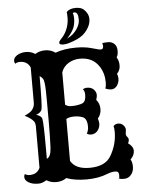

<svg xmlns="http://www.w3.org/2000/svg" viewBox="-64 -1036 833 1113"><g transform="rotate(-5 352.0 -480.0)"><path d="M219.7 9.8Q187.5 9.8 162.6 -5.9Q137.7 9.8 116.5 9.8Q95.2 9.8 81.5 6.1Q67.9 2.4 57.6 -3.9Q36.6 -16.6 36.6 -35.6Q36.6 -45.4 42 -52.7Q52.7 -44.4 69.3 -44.4Q112.8 -44.4 129.4 -81.5V-320.3Q129.4 -342.8 120.1 -353.5Q105.5 -371.6 69.8 -389.2Q103 -404.3 112.8 -416Q129.4 -435.1 129.4 -459V-665Q112.8 -702.6 69.3 -702.6Q52.7 -702.6 42 -694.3Q36.6 -701.7 36.6 -711.2Q36.6 -720.7 42.2 -729Q47.9 -737.3 57.6 -743.2Q80.1 -756.8 109.1 -756.8Q138.2 -756.8 162.6 -740.7Q188 -756.8 220.7 -756.8Q253.4 -756.8 280.3 -737.8Q332 -756.8 399.9 -756.8Q450.2 -756.8 485.8 -747.1L529.3 -735.4Q537.1 -733.4 544.4 -733.4Q558.1 -733.4 558.1 -752.9Q558.1 -757.8 554.7 -769.5Q568.4 -772 589.4 -772Q610.4 -772 625 -758.1Q639.6 -744.1 639.6 -718Q639.6 -691.9 630.4 -679.7Q643.6 -660.2 643.6 -632.1Q643.6 -604 624.5 -585Q630.4 -570.3 630.4 -556.4Q630.4 -542.5 625.7 -531Q621.1 -519.5 614.3 -511.7Q600.6 -497.6 586.4 -497.6Q565.9 -497.6 549.3 -506.3Q555.2 -518.1 555.2 -541Q555.2 -594.7 528.3 -635.3Q491.7 -690.9 418.5 -690.9Q381.3 -690.9 351.3 -672.9Q321.3 -654.8 309.1 -621.1V-432.1Q326.2 -421.4 341.1 -421.4Q356 -421.4 363.5 -421.9Q371.1 -422.4 378.9 -423.8Q398.9 -426.8 409.7 -431.6Q430.2 -441.4 430.2 -479.5Q430.2 -501 419.9 -512.7Q429.7 -519.5 444.3 -519.5Q477.1 -519.5 491.7 -493.2Q497.1 -483.9 497.1 -472.7Q497.1 -461.4 491.2 -444.8Q511.2 -421.9 511.2 -390.4Q511.2 -358.9 491.2 -335.9Q497.1 -319.3 497.1 -305.9Q497.1 -292.5 491.7 -280.3Q486.3 -268.1 478.5 -260.7Q463.4 -247.1 444.3 -247.1Q430.7 -247.1 419.9 -254.9Q430.2 -272 430.2 -294.9Q430.2 -340.3 405.3 -351.1Q383.3 -359.9 355 -359.9Q326.7 -359.9 309.1 -349.6V-105.5Q337.4 -55.7 418.5 -55.7Q510.3 -55.7 543.5 -112.3Q582 -177.2 582 -251.5Q582 -272.9 578.1 -284.7Q590.3 -296.9 603.5 -296.9Q616.7 -296.9 623.5 -293.2Q630.4 -289.6 635.7 -284.2Q647.5 -271 647.5 -257.3L644.5 -233.4Q644.5 -224.1 649.4 -218.3Q659.2 -208 659.2 -199Q659.2 -189.9 653.3 -177.2Q664.6 -170.9 673.6 -158.4Q682.6 -146 682.6 -132.8Q682.6 -105 659.2 -83Q669.4 -68.4 669.4 -40.8Q669.4 -13.2 653.6 6.1Q637.7 25.4 612.3 25.4Q598.6 25.4 584 22.5Q585.9 11.7 585.9 1Q585.9 -21.5 565.4 -21.5Q542.5 -21.5 519.5 -12.2Q465.3 9.8 396.2 9.8Q327.1 9.8 278.8 -8.3Q253.4 9.8 219.7 9.8ZM176.3 -129.4Q200.7 -138.7 203.1 -193.4Q206.1 -248 206.1 -344.7Q206.1 -441.4 205.8 -473.4Q205.6 -505.4 205.1 -524.9Q203.6 -582.5 194.1 -594.5Q184.6 -606.4 176.3 -610.4Q176.3 -440.4 170.4 -417Q163.6 -397.5 137.2 -389.2Q166.5 -378.9 170.4 -364.3Q176.3 -340.8 176.3 -192.9ZM299.3 -134.3Q299.3 -132.8 299.8 -131.8ZM365.2 -966.8Q382.8 -986.3 419.4 -986.3Q449.7 -986.3 465.3 -972.2Q492.7 -947.3 492.7 -915Q492.7 -882.8 469.7 -851.6Q446.8 -820.3 411.1 -804.7Q358.9 -781.2 330.1 -781.2Q320.3 -781.2 313.5 -783.7Q306.6 -786.1 306.6 -793Q306.6 -801.8 320.3 -815.4Q334 -829.1 343.5 -845.7Q353 -862.3 358.4 -878.9Q367.2 -906.7 367.2 -932.6Q367.2 -958.5 365.2 -966.8ZM399.4 -957.5Q404.8 -945.8 404.8 -928Q404.8 -910.2 402.1 -896Q399.4 -881.8 393.6 -868.2Q381.3 -842.3 354.5 -813.5Q392.1 -831.1 413.6 -864.3Q431.2 -891.6 431.2 -917Q431.2 -960.9 409.2 -960.9Q402.8 -960.9 399.4 -957.5Z"/></g></svg>

Font: Rye
Style: Regular
Weight: 400
Designer: Nicole Fally
Foundry: Nicole Fally
Version: Version 1.001